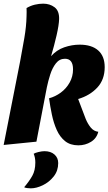

<svg xmlns="http://www.w3.org/2000/svg" viewBox="-28 -774 592 1049"><path d="M-8 18 82 -439Q94 -502 105 -566.5Q116 -631 117 -685Q118 -697 117.5 -708.5Q117 -720 117 -730Q139 -743 162.5 -748.5Q186 -754 208 -754Q244 -754 270 -734.5Q296 -715 295 -670Q294 -637 281 -580.5Q268 -524 251 -467Q281 -501 323 -515.5Q365 -530 407 -530Q473 -530 508.5 -498.5Q544 -467 544 -407Q544 -339 503.5 -295.5Q463 -252 399 -233L440 -125Q451 -98 467.5 -77.5Q484 -57 509 -54Q500 -18 469 1Q438 20 400 20Q356 20 327.5 -3Q299 -26 282 -64Q265 -102 255.5 -147.5Q246 -193 240 -237Q274 -246 304 -268Q334 -290 352.5 -323Q371 -356 371 -395Q371 -453 327 -453Q297 -453 277.5 -428Q258 -403 246.5 -367Q235 -331 228 -297L171 0ZM140 255Q131 255 120 253.5Q109 252 104 249Q132 216 148.5 186.5Q165 157 165 114Q165 87 156 66Q164 61 182.5 56.5Q201 52 215 52Q249 52 269.5 70Q290 88 290 117Q290 159 265.5 190Q241 221 206 238Q171 255 140 255Z"/></svg>

Font: Sansita Swashed
Style: Bold
Weight: 700
Designer: Pablo Cosgaya
Foundry: Omnibus-Type
Version: Version 1.003; ttfautohint (v1.8.3)